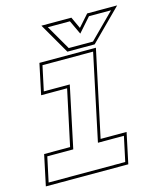

<svg xmlns="http://www.w3.org/2000/svg" viewBox="-106 -777 728 857"><g transform="rotate(-15 258.0 -349.0)"><path d="M-0.5 0 29.5 -141.5H149.5L204.5 -398.5H84.5L114.5 -540H375.5L290.5 -141.5H410.5L380.5 0ZM16 -13.5H370L394.5 -128H274.5L359 -526.5H125L100.5 -412H220.5L160.5 -128H40.5ZM248 -556 166 -698H304.5L329.5 -644L377.5 -698H516L374 -556ZM258 -570H370L484 -684H382L324.5 -619L294 -684H192Z"/></g></svg>

Font: Tourney Thin
Style: Italic
Weight: 100
Italic angle: -12°
Designer: Tyler Finck
Foundry: Etcetera Type Co
Version: Version 1.015